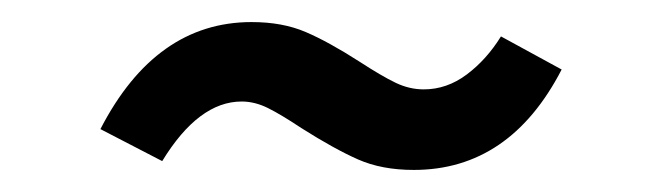

<svg xmlns="http://www.w3.org/2000/svg" viewBox="-20 -404 600 174"><path d="M253 -288Q235 -300 223 -306Q211 -312 199 -312Q160 -312 127 -258L71 -287Q121 -384 208 -384Q236 -384 257 -375Q278 -366 306 -348Q326 -335 338.5 -329Q351 -323 364 -323Q385 -323 403 -336.5Q421 -350 434 -371L489 -341Q442 -250 355 -250Q326 -250 304.5 -259.5Q283 -269 253 -288Z"/></svg>

Font: Statis Sans
Style: Regular
Weight: 400
Designer: bBox Type GmbH
Foundry: bBox Type GmbH
Version: Version 1.000